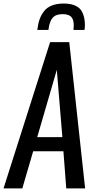

<svg xmlns="http://www.w3.org/2000/svg" viewBox="-24 -1043 535 1063"><path d="M182.6 -877.4Q186.5 -910.6 195.1 -935.5Q203.6 -960.4 220 -981.2Q236.3 -1002 263.7 -1012.7Q291 -1023.4 329.1 -1023.4Q366.7 -1023.4 391.8 -1012.2Q417 -1001 428.2 -981.4Q439.5 -961.9 443.8 -935.1Q445.8 -921.4 446 -907Q446.3 -892.6 443.8 -877.4H382.8Q384.3 -889.6 384.3 -900.4Q384.8 -930.2 374 -944.8Q360.4 -964.8 323 -964.8Q285.6 -964.8 267.6 -944.6Q249.5 -924.3 244.1 -877.4ZM-4.4 0 253.4 -809.6H359.4L447.3 0H342.8L327.1 -205.6H159.7L99.6 0ZM182.1 -283.7H321.3L290.5 -656.2Z"/></svg>

Font: Oswald
Style: Regular
Weight: 400
Designer: Vernon Adams
Foundry: Vernon Adams
Version: 3.0; ttfautohint (v0.94.23-7a4d-dirty) -l 8 -r 50 -G 200 -x 